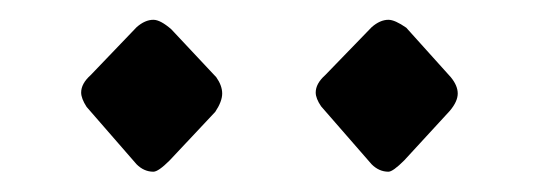

<svg xmlns="http://www.w3.org/2000/svg" viewBox="-20 -708 553 194"><path d="M71.5 -632 118 -680.5Q126.5 -688 135 -688Q142 -688 153 -678.5L198.5 -630Q204.5 -621.5 204.5 -613.5Q204.5 -605.5 197.5 -595L151.5 -546Q140 -534.5 135 -534.5Q125.5 -534.5 118 -542L67.5 -600Q62 -608.5 62 -614.5Q62 -623.5 71.5 -632ZM308.5 -632 355.5 -680.5Q364 -688 372.5 -688Q379 -688 390.5 -680L435.5 -630Q442.5 -621.5 442.5 -613.5Q442.5 -605.5 434.5 -596L388.5 -546Q377 -534.5 372.5 -534.5Q363 -534.5 355.5 -542L304.5 -600.5Q299 -608.5 299 -614.5Q299 -623.5 308.5 -632Z"/></svg>

Font: Myanmar Ethnic
Style: Regular
Weight: 400
Designer: Khon Soe Zaw Thu
Foundry: PaOh Unicode khonsoezawthu@gmail.com and @hotmail.com
Version: Version 1.01 September 27, 2016